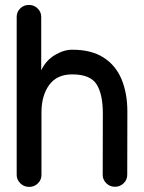

<svg xmlns="http://www.w3.org/2000/svg" viewBox="-20 -732 573 764"><path d="M46.4 -665Q46.4 -684.6 60.5 -698.5Q74.7 -712.4 95.2 -712.4Q115.2 -712.4 129.6 -698.5Q144 -684.6 144 -665V-452.1Q162.6 -491.7 198.2 -512.9Q233.9 -534.2 267.1 -534.2Q343.8 -534.2 392.3 -502.9Q440.9 -471.7 463.9 -416Q486.8 -360.4 486.8 -287.6V-283.2L486.3 -36.6V-36.1Q486.3 -16.6 471.9 -2.7Q457.5 11.2 437.5 11.2Q417.5 11.2 403.1 -2.7Q388.7 -16.6 388.7 -36.1V-36.6L389.2 -280.8V-281.7Q389.2 -356.9 364.3 -396.5Q339.4 -436 267.1 -436Q206.1 -436 175.5 -393.6Q145 -351.1 145 -284.2V-35.6Q145 -16.1 130.6 -2.2Q116.2 11.7 96.2 11.7Q75.2 11.7 60.8 -2.7Q46.4 -17.1 46.4 -35.6Z"/></svg>

Font: Manjari
Style: Bold
Weight: 700
Designer: Santhosh Thottingal <santhosh.thottingal@gmail.com>
Version: Version 2.000